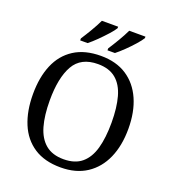

<svg xmlns="http://www.w3.org/2000/svg" viewBox="-164 -1055 1070 1189"><g transform="rotate(20 371.0 -460.5)"><path d="M371 10Q265 10 195 -36Q125 -82 90.5 -165Q56 -248 56 -359Q56 -470 90.5 -552Q125 -634 195.5 -679.5Q266 -725 372 -725Q473 -725 542.5 -679.5Q612 -634 648.5 -551.5Q685 -469 685 -358Q685 -247 648.5 -164.5Q612 -82 542 -36Q472 10 371 10ZM371 -44Q446 -44 490.5 -81.5Q535 -119 554.5 -189Q574 -259 574 -358Q574 -457 554.5 -527Q535 -597 490.5 -634Q446 -671 372 -671Q260 -671 213.5 -589Q167 -507 167 -358Q167 -259 187 -189Q207 -119 252 -81.5Q297 -44 371 -44ZM397 -784Q418 -816 442 -856.5Q466 -897 482 -931H589V-921Q579 -904 553.5 -875Q528 -846 498.5 -817.5Q469 -789 446 -771H397ZM217 -784Q238 -816 262 -856.5Q286 -897 302 -931H409V-921Q399 -904 373 -875Q347 -846 318 -817.5Q289 -789 266 -771H217Z"/></g></svg>

Font: Noto Serif Lao
Style: Regular
Weight: 400
Designer: Monotype Design Team
Foundry: Monotype Imaging Inc.
Version: Version 2.003